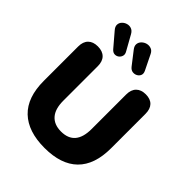

<svg xmlns="http://www.w3.org/2000/svg" viewBox="-261 -1108 1270 1270"><g transform="rotate(45 374.0 -473.0)"><path d="M376 11Q222 11 140.5 -67Q59 -145 59 -300V-621Q59 -666 83 -690Q107 -714 151 -714Q195 -714 219 -690Q243 -666 243 -621V-298Q243 -221 277.5 -182Q312 -143 376 -143Q508 -143 508 -298V-621Q508 -666 532 -690Q556 -714 599 -714Q643 -714 666 -690Q689 -666 689 -621V-300Q689 -145 609.5 -67Q530 11 376 11ZM403 -777 334 -866Q318 -886 320 -904.5Q322 -923 336 -936.5Q350 -950 368.5 -954.5Q387 -959 405 -952.5Q423 -946 433 -925L485 -819Q494 -800 488 -785Q482 -770 467 -762Q452 -754 434.5 -756.5Q417 -759 403 -777ZM236 -772 155 -867Q138 -886 138.5 -904Q139 -922 151.5 -935.5Q164 -949 182 -954.5Q200 -960 218 -954Q236 -948 248 -927L306 -823Q317 -805 312.5 -789Q308 -773 295 -763.5Q282 -754 266 -755Q250 -756 236 -772Z"/></g></svg>

Font: Chiron GoRound TC H
Style: Regular
Weight: 900
Designer: Ryoko NISHIZUKA 西塚涼子 (kana, bopomofo & ideographs); Paul D. Hunt (Latin, Greek & Cyrillic); Sandoll Communications 산돌커뮤니
Foundry: Adobe
Version: Version 1.000;hotconv 1.1.1;makeotfexe 2.6.0